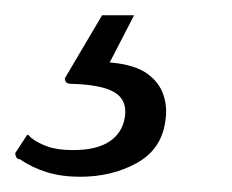

<svg xmlns="http://www.w3.org/2000/svg" viewBox="-73 -25 304 252"><path d="M144 134Q139 171 106.5 189Q74 207 32 207Q8 207 -11.5 201Q-31 195 -47 184Q-50 184 -51.5 181.5Q-53 179 -53 176L-38 153Q-37 151 -35.5 152.5Q-34 154 -32 156Q-23 163 -10 167.5Q3 172 23 172Q54 172 71 160.5Q88 149 91 128Q94 106 77 96Q60 86 20 85Q15 85 13.5 82.5Q12 80 12 78L61 -5H103L72 55Q71 56 71 56.5Q71 57 72 57Q104 60 120 71.5Q136 83 141.5 99.5Q147 116 144 134Z"/></svg>

Font: Libre Franklin Thin Light
Style: Italic
Weight: 300
Italic angle: -8°
Version: Version 3.000